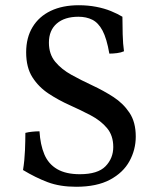

<svg xmlns="http://www.w3.org/2000/svg" viewBox="-20 -705 592 734"><path d="M271 9Q209 9 162.5 -8.5Q116 -26 68 -55Q74 -92 75.5 -130.5Q77 -169 77 -197Q88 -200 103 -201.5Q118 -203 131 -203Q134 -152 149.5 -115Q165 -78 198.5 -58.5Q232 -39 285 -39Q354 -39 383.5 -69.5Q413 -100 413 -143Q413 -187 389 -215.5Q365 -244 327 -264Q289 -284 246.5 -303Q204 -322 166 -347Q128 -372 104 -409.5Q80 -447 80 -505Q80 -561 104.5 -601.5Q129 -642 174 -663.5Q219 -685 281 -685Q316 -685 347.5 -679Q379 -673 404.5 -662.5Q430 -652 448 -641Q448 -612 449 -574Q450 -536 454 -509Q443 -504 427.5 -502Q412 -500 398 -500Q388 -558 372 -588Q356 -618 333 -629.5Q310 -641 280 -641Q227 -641 197 -615Q167 -589 167 -542Q167 -498 191 -469Q215 -440 253 -419Q291 -398 333 -378.5Q375 -359 413 -334.5Q451 -310 475 -274Q499 -238 499 -183Q499 -133 475 -89Q451 -45 400.5 -18Q350 9 271 9Z"/></svg>

Font: Vollkorn
Style: Regular
Weight: 400
Designer: Friedrich Althausen
Foundry: Friedrich Althausen
Version: Version 4.104